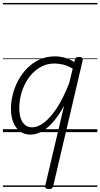

<svg xmlns="http://www.w3.org/2000/svg" viewBox="-20 -905 687 1315"><path d="M188 17Q148 17 118 -4.5Q88 -26 71.5 -66Q55 -106 55 -161Q55 -208 67.5 -258Q80 -308 105 -354.5Q130 -401 166.5 -438Q203 -475 250.5 -497Q298 -519 357 -519Q390 -519 424 -509.5Q458 -500 489 -480L493 -496Q495 -506 501.5 -510.5Q508 -515 521 -515Q538 -515 543 -508.5Q548 -502 546 -490L344 371Q341 381 335 385.5Q329 390 314 390Q302 390 294.5 385Q287 380 289 370L419 -181Q381 -111 341.5 -67Q302 -23 263.5 -3Q225 17 188 17ZM112 -165Q112 -127 121.5 -97Q131 -67 150.5 -50Q170 -33 200 -33Q239 -33 282.5 -66Q326 -99 370.5 -167Q415 -235 455 -339L478 -435Q442 -456 411 -463Q380 -470 353 -470Q307 -470 269 -451.5Q231 -433 201.5 -402Q172 -371 152 -331.5Q132 -292 122 -249Q112 -206 112 -165ZM0 365H647V375H0ZM0 -20H647V0H0ZM0 -505H647V-500H0ZM0 -885H647V-875H0Z"/></svg>

Font: Playwrite AT Guides
Style: Italic
Weight: 400
Italic angle: -13.0072°
Designer: Veronika Burian, José Scaglione
Foundry: TypeTogether
Version: Version 1.002